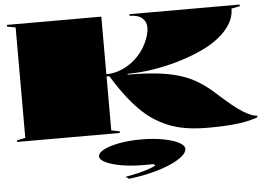

<svg xmlns="http://www.w3.org/2000/svg" viewBox="-62 -793 1614 1157"><g transform="rotate(-5 745.0 -214.0)"><path d="M1173 15Q1101 15 1041.5 5.5Q982 -4 931.5 -25Q881 -46 835 -78Q805 -99 777 -126Q749 -153 721 -186Q693 -219 665 -259Q637 -299 608 -346H591V-20L641 -10V0H20V-10L71 -20V-688L20 -698V-708H591V-360Q599 -360 607.5 -360.5Q616 -361 624 -362Q657 -367 690 -381.5Q723 -396 752.5 -419.5Q782 -443 805 -473Q823 -497 835.5 -522.5Q848 -548 855 -573Q862 -598 862 -619Q862 -654 836.5 -676Q811 -698 761 -698V-708H1428V-698L1377 -688Q1377 -641 1351 -597Q1325 -553 1275.5 -514Q1226 -475 1154 -444Q1085 -414 1011 -393.5Q937 -373 863 -362Q789 -351 719 -351V-346Q817 -346 892 -338Q967 -330 1027.5 -312Q1088 -294 1138.5 -263.5Q1189 -233 1237 -189Q1289 -142 1327 -111Q1365 -80 1394 -62.5Q1423 -45 1446 -37Q1463 -32 1475 -32V-22Q1425 -4 1372 3.5Q1319 11 1268 13Q1217 15 1173 15ZM672 280 653 266Q689 260 725.5 251.5Q762 243 791.5 233Q821 223 837 214L828 205H765Q692 205 633 194.5Q574 184 539 167Q504 150 504 130Q504 108 539 90Q574 72 633 61Q692 50 765 50Q838 50 897 61Q956 72 991 90Q1026 108 1026 130Q1026 152 997 175.5Q968 199 918 220Q868 241 804.5 256.5Q741 272 672 280Z"/></g></svg>

Font: Kalnia Expanded
Style: Bold
Weight: 700
Width: 7
Designer: Frida Medrano
Foundry: Frida Medrano
Version: Version 1.105